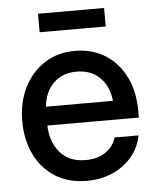

<svg xmlns="http://www.w3.org/2000/svg" viewBox="-51 -737 647 793"><g transform="rotate(-5 272.0 -340.5)"><path d="M278.3 11.7Q201.7 11.7 146.7 -22.9Q91.8 -57.6 62.3 -118.4Q32.7 -179.2 32.7 -256.8Q32.7 -335.4 63.5 -396.5Q94.2 -457.5 148.4 -492.4Q202.6 -527.3 272.9 -527.3Q346.2 -527.3 400.1 -493.2Q454.1 -459 483.9 -398.2Q513.7 -337.4 513.7 -257.8V-230H134.3Q137.2 -160.2 174.6 -117.2Q211.9 -74.2 279.8 -74.2Q330.6 -74.2 363.3 -97.2Q396 -120.1 406.7 -156.7H505.9Q496.6 -106.9 464.6 -68.8Q432.6 -30.8 384.5 -9.5Q336.4 11.7 278.3 11.7ZM135.3 -308.1H413.1Q406.7 -369.6 369.6 -405.5Q332.5 -441.4 273.9 -441.4Q215.3 -441.4 178.5 -405.5Q141.6 -369.6 135.3 -308.1ZM410.2 -693.4V-616.7H136.2V-693.4Z"/></g></svg>

Font: Inter Display Medium
Style: Regular
Weight: 500
Designer: Rasmus Andersson
Foundry: rsms
Version: Version 4.001;git-9221beed3